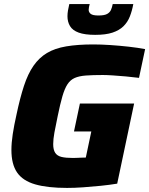

<svg xmlns="http://www.w3.org/2000/svg" viewBox="-20 -914 732 942"><path d="M309 8Q213 8 152.5 -9.5Q92 -27 64 -67.5Q36 -108 36 -178Q36 -213 42.5 -256Q49 -299 61 -352Q78 -433 97.5 -492.5Q117 -552 144.5 -591.5Q172 -631 210.5 -654Q249 -677 305 -686.5Q361 -696 438 -696Q476 -696 521 -693Q566 -690 611 -685Q656 -680 692 -673L662 -532Q632 -536 598 -539Q564 -542 534 -544Q504 -546 485 -546Q435 -546 401.5 -543.5Q368 -541 346.5 -531.5Q325 -522 311 -500.5Q297 -479 286 -441Q275 -403 263 -344Q253 -297 247 -264Q241 -231 241 -207Q241 -179 251 -164Q261 -149 282 -144Q303 -139 338 -139Q345 -139 356.5 -139.5Q368 -140 380 -140.5Q392 -141 401 -141L428 -269H343L372 -406H638L555 -13Q519 -7 475 -2.5Q431 2 388 5Q345 8 309 8ZM447 -743Q396 -743 366 -754Q336 -765 323.5 -786Q311 -807 311 -834Q311 -848 313.5 -862.5Q316 -877 320 -894H420Q418 -886 416.5 -879Q415 -872 415 -866Q415 -854 425 -846Q435 -838 463 -838Q492 -838 505.5 -845.5Q519 -853 524.5 -865.5Q530 -878 533 -894H634Q628 -861 617 -833Q606 -805 585.5 -785Q565 -765 532 -754Q499 -743 447 -743Z"/></svg>

Font: Saira Thin ExtraBold
Style: Italic
Weight: 800
Italic angle: -12°
Version: Version 1.101